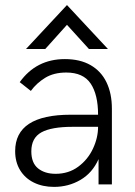

<svg xmlns="http://www.w3.org/2000/svg" viewBox="-20 -730 536 760"><path d="M40 -131.8Q40 -275.9 259.8 -275.9H368.2Q368.2 -355.5 338.9 -399.2Q309.6 -442.9 242.2 -442.9Q192.9 -442.9 158.7 -421.9Q124.5 -400.9 102.1 -370.1L58.1 -404.8Q123.5 -496.1 236.8 -496.1Q296.9 -496.1 338.6 -472.2Q380.4 -448.2 401.6 -404.1Q422.9 -359.9 422.9 -299.8V0H370.1V-100.1Q345.7 -45.4 298.3 -17.8Q251 9.8 193.8 9.8Q148.9 9.8 114 -7.3Q79.1 -24.4 59.6 -56.4Q40 -88.4 40 -131.8ZM368.2 -228H267.1Q183.6 -228 143.8 -206.1Q104 -184.1 104 -130.9Q104 -85 130.6 -63.5Q157.2 -42 200.2 -42Q251.5 -42 289.6 -70.1Q327.6 -98.1 347.9 -141.4Q368.2 -184.6 368.2 -228ZM83 -536.1 245.1 -710 407.2 -536.1H332L245.1 -631.8L159.2 -536.1Z"/></svg>

Font: Acari Sans Light
Style: Regular
Weight: 300
Designer: Alfredo Marco Pradil and Stefan Peev
Foundry: Hanken Design Co.
Version: Version 1.045;January 11, 2019;FontCreator 11.5.0.2425 64-bi